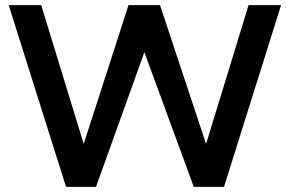

<svg xmlns="http://www.w3.org/2000/svg" viewBox="-20 -730 1132 750"><path d="M785 -168 605 -710H482L307 -168L141 -710H14L238 0H355L544 -526L737 0H855L1078 -710H951Z"/></svg>

Font: RT Raleway SemiBold
Style: Regular
Weight: 400
Designer: Matt McInerney, Pablo Impallari, Rodrigo Fuenzalida — Edited by Milan Moffatt in April 2016
Foundry: Matt McInerney, Pablo Impallari, Rodrigo Fuenzalida — Edited by Milan Moffatt in April 2016
Version: Version 3.001